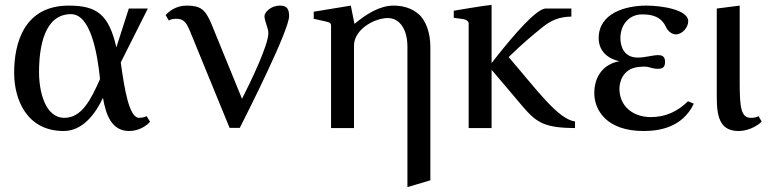

<svg xmlns="http://www.w3.org/2000/svg" viewBox="-20 -525 3201 787"><path d="M475 -269 586 -490H508L457 -331C426 -465 378 -502 262 -502C79 -502 38 -349 38 -227C38 -115 91 12 241 12C320 12 372 -60 402 -124C414 -54 438 12 509 12C554 12 585 -14 595 -26L581 -49C576 -46 563 -42 550 -42C509 -42 490 -161 475 -269ZM390 -201C353 -117 315 -42 244 -42C165 -42 140 -150 140 -229C140 -336 163 -467 271 -467C351 -467 379 -309 390 -201Z M1165 -459C1165 -488 1156 -502 1128 -502C1088 -502 1064 -473 1064 -459C1064 -439 1080 -410 1080 -389C1080 -341 1010 -194 972 -120L847 -426C821 -489 800 -502 744 -502C699 -502 669 -475 659 -463L672 -441C680 -446 690 -448 703 -448C744 -448 750 -417 774 -360L921 -1H963C1002 -78 1165 -402 1165 -459Z M1418 -502 1266 -477V-448L1315 -437C1333 -433 1337 -430 1337 -418V0H1431V-338C1431 -404 1514 -451 1570 -451C1616 -451 1650 -408 1650 -333V242L1744 214V-333C1744 -388 1727 -440 1696 -467C1665 -494 1627 -502 1593 -502C1538 -502 1483 -469 1433 -427Z M1995 -239 2123 -88C2180 -21 2214 -1 2337 0V-27C2267 -37 2182 -155 2065 -291C2120 -345 2160 -378 2203 -413C2239 -442 2272 -456 2322 -457V-490H2214C2174 -483 2091 -388 2011 -287L1995 -266V-505C1962 -502 1840 -481 1840 -481V-452L1877 -447C1892 -445 1901 -437 1901 -429V0H1995Z M2612 -466C2656 -466 2691 -456 2711 -412C2717 -399 2733 -384 2750 -384C2776 -384 2801 -412 2801 -438C2801 -485 2694 -502 2629 -502C2544 -502 2434 -471 2434 -369C2434 -312 2476 -283 2519 -274C2456 -263 2416 -215 2416 -143C2416 -76 2464 12 2618 12C2682 12 2777 -2 2824 -100L2800 -110C2758 -68 2707 -45 2648 -45C2572 -45 2519 -92 2519 -161C2519 -188 2532 -242 2594 -250C2604 -251 2612 -252 2619 -252C2646 -252 2649 -243 2677 -243C2693 -243 2706 -247 2706 -271C2706 -295 2693 -299 2677 -299C2655 -299 2625 -289 2594 -289C2540 -289 2523 -331 2523 -369C2523 -422 2557 -466 2612 -466Z M2918 -124C2918 -36 2937 12 3008 12C3053 12 3092 -15 3102 -27L3089 -49C3081 -44 3071 -42 3058 -42C3018 -42 3012 -83 3012 -186V-502L2918 -490Z"/></svg>

Font: Lingua Franca
Style: Regular
Weight: 400
Version: Version 1.19